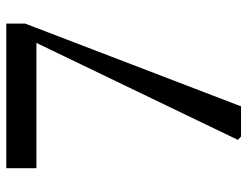

<svg xmlns="http://www.w3.org/2000/svg" viewBox="-107 -670 777 603"><g transform="rotate(-90 281.5 -368.5)"><path d="M54.7 -737.3H508.8V-677.7L249 0H154.3L143.6 -9.8L448.2 -642.6H54.7Z"/></g></svg>

Font: GenYoMin TW TTF SemiBold
Style: Regular
Weight: 600
Version: Version 1.300